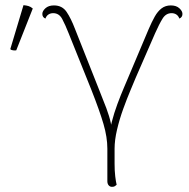

<svg xmlns="http://www.w3.org/2000/svg" viewBox="-20 -716 732 744"><path d="M414 8Q406 8 401 2Q396 -4 396 -14V-140Q396 -184 381 -235.5Q366 -287 334 -368L246 -587Q233 -620 221 -642.5Q209 -665 186 -665Q176 -665 168 -660Q160 -655 156 -644Q144 -649 144 -662Q144 -673 156 -684Q168 -695 189 -695Q221 -695 238 -670Q255 -645 271 -603L359 -381Q380 -329 392 -297Q404 -265 409.5 -239Q415 -213 415 -178H404Q404 -208 413 -243Q422 -278 435 -313Q448 -348 460.5 -377Q473 -406 480 -423L556 -603Q568 -631 579.5 -651.5Q591 -672 606 -683.5Q621 -695 642 -695Q663 -695 675 -684Q687 -673 687 -662Q687 -649 675 -644Q671 -655 663 -660Q655 -665 645 -665Q623 -665 610 -644Q597 -623 581 -587L506 -415Q499 -398 485.5 -366Q472 -334 457.5 -294Q443 -254 433.5 -213.5Q424 -173 424 -140V-82Q424 -54 426.5 -33Q429 -12 432 0Q429 3 425 5.5Q421 8 414 8ZM43 -521Q39 -520 30.5 -521Q22 -522 20 -526L71 -696Q82 -695 90.5 -692.5Q99 -690 107 -683Z"/></svg>

Font: Arima Thin
Style: Regular
Weight: 100
Designer: Joana Correia and Natanael Gama
Foundry: NDISCOVER
Version: Version 1.101;gftools[0.9.23]